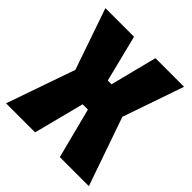

<svg xmlns="http://www.w3.org/2000/svg" viewBox="-188 -839 977 977"><g transform="rotate(45 301.0 -350.0)"><path d="M3 0 132 -370 18 -700H224L287 -448H314L378 -700H584L470 -370L599 0H390L320 -272H282L212 0Z"/></g></svg>

Font: Tektur SemiCondensed ExtraBold
Style: Regular
Weight: 800
Width: 4
Designer: Adam Jagosz
Foundry: Adam Jagosz
Version: Version 1.005;gftools[0.9.30]